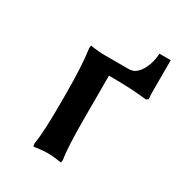

<svg xmlns="http://www.w3.org/2000/svg" viewBox="-136 -631 678 729"><g transform="rotate(30 202.5 -266.5)"><path d="M402.8 -539.1V-396Q402.8 -384.8 404.8 -369.1L395 -362.8Q330.1 -371.1 229 -371.1V-181.2Q229 -55.7 237.8 -5.9L235.8 5.9Q200.7 0 175.8 0Q163.6 0 148.4 1.5Q133.3 2.9 124 4.4L115.2 5.9L112.8 -5.9Q122.1 -61.5 122.1 -181.2V-229Q122.1 -352.5 111.8 -423.8L112.8 -436Q148.4 -430.2 179.2 -430.2H282.2Q312 -430.2 331.8 -463.6Q351.6 -497.1 353 -539.1Z"/></g></svg>

Font: Linear Smooth
Style: Bold
Weight: 700
Designer: Philipp H. Poll, Flanker
Foundry: Philipp H. Poll, reworked by Flanker
Version: Version 1.061 | FøM Fix